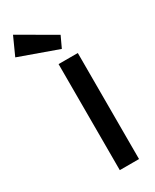

<svg xmlns="http://www.w3.org/2000/svg" viewBox="-366 -1037 886 1098"><g transform="rotate(-30 77.5 -488.0)"><path d="M201.7 0H74.7V-700.2H201.7ZM-66.9 -976.1 168.5 -839.4 134.3 -766.1 -120.6 -857.4Z"/></g></svg>

Font: Audiowide
Style: Regular
Weight: 400
Version: Version 1.003